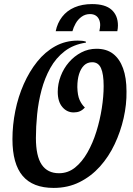

<svg xmlns="http://www.w3.org/2000/svg" viewBox="-20 -899 654 941"><path d="M243 22Q141 22 91 -37Q41 -96 41 -217Q41 -286 55 -355.5Q69 -425 96.5 -487Q124 -549 162.5 -597Q201 -645 251 -672.5Q301 -700 361 -700Q373 -700 382.5 -699Q392 -698 401 -695V-690Q340 -681 297 -648Q254 -615 226.5 -565.5Q199 -516 183.5 -457.5Q168 -399 162 -338.5Q156 -278 156 -223Q156 -134 184.5 -92Q213 -50 269 -50Q313 -50 347.5 -77.5Q382 -105 408.5 -151.5Q435 -198 452.5 -254.5Q470 -311 479 -369Q488 -427 488 -477Q488 -536 475 -565Q462 -594 432 -594Q408 -594 392 -578.5Q376 -563 367.5 -536Q359 -509 359 -472Q360 -432 370 -409.5Q380 -387 396 -372Q384 -359 371 -353.5Q358 -348 341 -348Q308 -348 285.5 -374.5Q263 -401 263 -449Q263 -488 277.5 -526Q292 -564 318 -594Q344 -624 378.5 -642Q413 -660 453 -660Q502 -660 534 -635.5Q566 -611 583 -564.5Q600 -518 600 -451Q601 -387 586 -320.5Q571 -254 542 -192.5Q513 -131 470 -83Q427 -35 370 -6.5Q313 22 243 22ZM253 -746Q261 -786 284.5 -816.5Q308 -847 345.5 -863Q383 -879 431 -879Q496 -879 527 -851Q558 -823 558 -774Q558 -761 555 -746H467Q469 -757 470 -763Q471 -769 471 -776Q471 -792 465 -804.5Q459 -817 448 -823.5Q437 -830 421 -830Q398 -830 380 -817Q362 -804 351 -784.5Q340 -765 335 -746Z"/></svg>

Font: Sansita Swashed Light
Style: Regular
Weight: 400
Version: Version 1.003